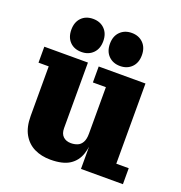

<svg xmlns="http://www.w3.org/2000/svg" viewBox="-133 -849 915 972"><g transform="rotate(20 324.0 -363.0)"><path d="M244 9Q195 9 157 -9.5Q119 -28 97 -66.5Q75 -105 75 -165V-432H20V-518H255V-165Q255 -135 271 -120Q287 -105 313 -105Q332 -105 348 -111.5Q364 -118 373.5 -135Q383 -152 383 -181L411 -182Q411 -124 397 -81Q383 -38 346.5 -14.5Q310 9 244 9ZM406 0V-159L383 -155V-432H313V-518H565V-86H632V0ZM413 -557Q375 -557 351 -581Q327 -605 327 -646Q327 -687 351 -711Q375 -735 413 -735Q451 -735 475 -711Q499 -687 499 -646Q499 -605 475 -581Q451 -557 413 -557ZM205 -557Q166 -557 142.5 -581Q119 -605 119 -646Q119 -687 142.5 -711Q166 -735 205 -735Q243 -735 267 -711Q291 -687 291 -646Q291 -605 267 -581Q243 -557 205 -557Z"/></g></svg>

Font: Montagu Slab
Style: Bold
Weight: 700
Designer: Florian Karsten
Foundry: Florian Karsten
Version: Version 1.000